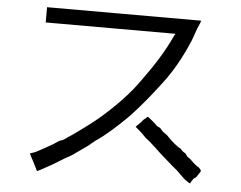

<svg xmlns="http://www.w3.org/2000/svg" viewBox="-53 -771 1105 882"><g transform="rotate(5 500.0 -330.0)"><path d="M625 -238.3Q632.8 -246.1 632.8 -246.1Q636.7 -246.1 668 -218.8L679.7 -207L695.3 -199.2Q707 -183.6 714.8 -179.7Q714.8 -179.7 730.5 -168L742.2 -156.2L753.9 -144.5Q785.2 -117.2 796.9 -113.3Q804.7 -101.6 820.3 -93.8L832 -78.1L843.8 -70.3Q875 -39.1 886.7 -35.2Q898.4 -23.4 898.4 -19.5Q898.4 -15.6 878.9 11.7L867.2 19.5Q863.3 27.3 859.4 31.2Q855.5 39.1 855.5 39.1Q855.5 46.9 835.9 31.2Q828.1 27.3 808.6 7.8Q800.8 0 789.1 -11.7L765.6 -31.2Q707 -82 699.2 -89.8Q683.6 -105.5 652.3 -132.8L632.8 -148.4L609.4 -171.9L582 -195.3L605.5 -218.8Q613.3 -230.5 625 -238.3ZM128.9 -707H484.4Q679.7 -707 839.8 -707Q839.8 -703.1 824.2 -668Q812.5 -636.7 804.7 -613.3Q753.9 -492.2 687.5 -406.2Q617.2 -312.5 550.8 -242.2Q464.8 -156.2 406.2 -117.2L386.7 -101.6Q378.9 -93.8 367.2 -85.9Q339.8 -66.4 300.8 -39.1Q277.3 -27.3 214.8 11.7Q152.3 46.9 148.4 46.9Q148.4 46.9 128.9 7.8Q109.4 -27.3 109.4 -31.2L132.8 -39.1Q156.2 -50.8 210.9 -82L234.4 -97.7L242.2 -101.6L253.9 -105.5Q273.4 -117.2 277.3 -121.1Q296.9 -132.8 343.8 -168Q386.7 -199.2 414.1 -222.7Q527.3 -320.3 589.8 -410.2Q675.8 -527.3 718.8 -621.1L726.6 -636.7H128.9Z"/></g></svg>

Font: 和音 by 宁静之雨，公众号njzyshare
Style: Regular
Weight: 400
Designer: Steve Matteson
Foundry: Ascender Corporation
Version: Version 6.00;June 8, 2018;FontCreator 11.0.0.2388 32-bit